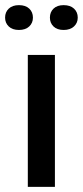

<svg xmlns="http://www.w3.org/2000/svg" viewBox="-59 -731 324 751"><path d="M155.8 0H49.8V-516.1H155.8ZM-39.1 -662.1Q-39.1 -683.6 -24.7 -697.3Q-10.3 -710.9 15.1 -710.9Q41 -710.9 55.4 -697.3Q69.8 -683.6 69.8 -662.1Q69.8 -641.1 55.2 -627.4Q40.5 -613.8 15.1 -613.8Q-10.3 -613.8 -24.7 -627.4Q-39.1 -641.1 -39.1 -662.1ZM136.2 -662.1Q136.2 -683.6 150.4 -697.3Q164.6 -710.9 189.9 -710.9Q215.8 -710.9 230.5 -697.3Q245.1 -683.6 245.1 -662.1Q245.1 -641.1 230.2 -627.4Q215.3 -613.8 189.9 -613.8Q164.6 -613.8 150.4 -627.4Q136.2 -641.1 136.2 -662.1Z"/></svg>

Font: Creato Display Medium
Style: Regular
Weight: 500
Version: Version 1.000